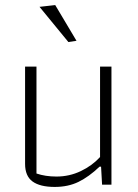

<svg xmlns="http://www.w3.org/2000/svg" viewBox="-20 -729 544 758"><path d="M136 -702 198 -709 282 -568 250 -563ZM79 -82V-466H124V-44Q159 -32 203 -32Q254 -32 299 -53.5Q344 -75 375 -109V-466H420V0H383L379 -71H373Q331 -31 290 -11Q249 9 196 9Q138 9 108.5 -12.5Q79 -34 79 -82Z"/></svg>

Font: Athiti Light
Style: Regular
Weight: 300
Designer: CadsonDemak Team
Foundry: CadsonDemak
Version: Version 1.032